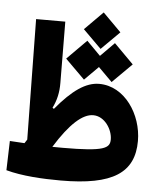

<svg xmlns="http://www.w3.org/2000/svg" viewBox="-53 -795 693 845"><g transform="rotate(5 293.0 -372.5)"><path d="M247.1 4.9C477.1 4.9 570.3 -57.6 570.3 -197.8C570.3 -314.5 492.2 -433.6 378.9 -433.6C320.8 -433.6 261.7 -393.6 189.5 -306.6L183.1 -311C200.2 -345.2 208.5 -380.9 208 -423.3L206.1 -693.4H77.1L84.5 -161.6C81.1 -156.2 77.1 -150.9 73.7 -145C51.8 -146 30.3 -147.5 8.8 -148.9L4.9 -19.5C75.7 0 166.5 4.9 247.1 4.9ZM432.1 -446.3 518.1 -531.7 432.1 -618.2 371.1 -556.6 310.1 -618.2 224.1 -531.7 310.1 -446.3 371.1 -507.3ZM197.3 -139.6C263.2 -246.1 318.4 -293.9 364.7 -293.9C416 -293.9 450.7 -237.3 450.7 -194.3C450.7 -155.3 426.8 -139.2 242.7 -139.2C227.5 -139.2 212.4 -139.2 197.3 -139.6ZM371.1 -587.4 451.7 -667.5 371.1 -748.5 290.5 -667.5Z"/></g></svg>

Font: Cascadia Mono NF
Style: Bold
Weight: 700
Monospace: yes
Designer: Aaron Bell
Foundry: Saja Typeworks
Version: Version 2404.023